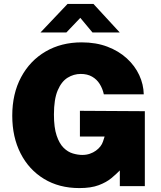

<svg xmlns="http://www.w3.org/2000/svg" viewBox="-20 -949 822 979"><path d="M384.5 10Q281.5 10 204.5 -36.8Q127.5 -83.5 85 -166.8Q42.5 -250 42.5 -359Q42.5 -471.5 87.8 -555.8Q133 -640 212.8 -686.5Q292.5 -733 396.5 -733Q469.5 -733 527.5 -711Q585.5 -689 626.8 -651.2Q668 -613.5 690 -566Q712 -518.5 713 -468H509.5Q503 -497.5 488.2 -521Q473.5 -544.5 449.5 -558.2Q425.5 -572 391.5 -572Q356 -572 324.8 -552.8Q293.5 -533.5 274.2 -488.2Q255 -443 255 -365Q255 -298.5 268.8 -257.8Q282.5 -217 304.2 -195.5Q326 -174 351.5 -166.5Q377 -159 400 -159Q420.5 -159 438 -165Q455.5 -171 469 -180.8Q482.5 -190.5 491.8 -202.5Q501 -214.5 505 -227L513.5 -253H387.5V-384L718.5 -382V0H591V-80Q573 -61.5 547.8 -40.5Q522.5 -19.5 483.5 -4.8Q444.5 10 384.5 10ZM186.5 -783.5 324.5 -929H456.5L590.5 -783.5H451.5L389.5 -858L318.5 -783.5Z"/></svg>

Font: Public Sans Thin Black
Style: Regular
Weight: 900
Version: Version 2.001